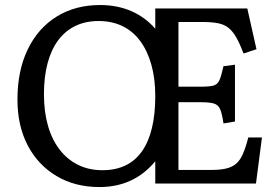

<svg xmlns="http://www.w3.org/2000/svg" viewBox="-20 -734 1121 768"><path d="M377.9 14.2Q279.8 14.2 205.8 -30Q131.8 -74.2 90.8 -152.6Q49.8 -231 49.8 -335.9Q49.8 -451.2 90.8 -536.1Q131.8 -621.1 206.3 -667.5Q280.8 -713.9 380.9 -713.9Q448.7 -713.9 504.4 -689.9Q560.1 -666 601.1 -619.1V-700.2H969.2L1005.9 -537.1L954.1 -520Q939 -560.1 925 -584.5Q911.1 -608.9 894 -622.6Q877 -636.2 852.1 -641.1Q827.1 -646 791 -646H693.8V-387.2H780.8Q816.9 -387.2 833.5 -391.6Q850.1 -396 857.7 -413.1Q865.2 -430.2 874 -469.2L919.9 -475.1V-248L874 -240.2Q868.2 -279.3 860.6 -297.1Q853 -314.9 835 -320.1Q816.9 -325.2 780.8 -325.2H693.8V-54.2H823.2Q859.4 -54.2 883.3 -59.6Q907.2 -64.9 923.6 -78.4Q939.9 -91.8 951.4 -117.9Q962.9 -144 973.1 -184.1H1027.8L1003.9 0H601.1V-88.9Q558.1 -37.1 502.4 -11.5Q446.8 14.2 377.9 14.2ZM390.1 -53.2Q441.9 -53.2 481.4 -72Q521 -90.8 547.6 -128.4Q574.2 -166 587.6 -221.4Q601.1 -276.9 601.1 -349.1Q601.1 -419.9 585.4 -475.3Q569.8 -530.8 541 -569.8Q512.2 -608.9 470.2 -629.4Q428.2 -649.9 374 -649.9Q322.3 -649.9 281.7 -630.4Q241.2 -610.8 213.1 -573.5Q185.1 -536.1 170.4 -481.4Q155.8 -426.8 155.8 -356.9Q155.8 -287.1 171.9 -231Q188 -174.8 219 -135Q250 -95.2 293 -74.2Q335.9 -53.2 390.1 -53.2Z"/></svg>

Font: Literata
Style: Regular
Weight: 400
Designer: Latin by Veronika Burian and Jose Scaglione. Greek by Irene Vlachou. Cyrillic by Vera Evstafieva.
Foundry: TypeTogether
Version: Version 3.002